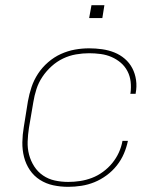

<svg xmlns="http://www.w3.org/2000/svg" viewBox="-20 -715 640 743"><path d="M244 8Q214 8 186 2Q158 -4 134.5 -19Q111 -34 95.5 -57Q80 -80 73 -107.5Q66 -135 66.5 -164.5Q67 -194 72 -223L88 -323Q93 -351 102 -378Q111 -405 127 -429.5Q143 -454 166 -474Q189 -494 215.5 -506Q242 -518 269.5 -523Q297 -528 325 -528Q350 -528 375 -524.5Q400 -521 422.5 -512Q445 -503 463 -487.5Q481 -472 492 -451Q503 -430 506.5 -405Q510 -380 505 -354Q505 -354 505 -353.5Q505 -353 505 -352H484Q484 -353 484.5 -353.5Q485 -354 485 -354Q488 -377 485.5 -399Q483 -421 473 -440Q463 -459 447 -472.5Q431 -486 411.5 -494.5Q392 -503 369.5 -506Q347 -509 325 -509Q300 -509 274 -504.5Q248 -500 224 -488.5Q200 -477 179.5 -458.5Q159 -440 144 -417.5Q129 -395 121 -370Q113 -345 109 -320L92 -220Q88 -194 87 -167.5Q86 -141 92.5 -116.5Q99 -92 112.5 -71Q126 -50 146.5 -36Q167 -22 192 -16.5Q217 -11 244 -11Q267 -11 290 -14.5Q313 -18 335.5 -26.5Q358 -35 378.5 -50Q399 -65 414.5 -84Q430 -103 440 -125Q450 -147 454 -170H475Q470 -145 459.5 -120.5Q449 -96 432 -74.5Q415 -53 392.5 -36.5Q370 -20 345.5 -10Q321 0 295 4Q269 8 244 8ZM325 -645 334 -695H384L376 -645Z"/></svg>

Font: Iosevka SS04 Th Ex Obl
Style: Regular
Weight: 100
Width: 7
Italic angle: -9°
Monospace: yes
Designer: Belleve Invis
Foundry: Belleve Invis
Version: Version 19.0.0; ttfautohint (v1.8.4)